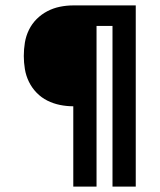

<svg xmlns="http://www.w3.org/2000/svg" viewBox="-20 -690 590 710"><path d="M251 0V-297Q226 -297 201.5 -302Q177 -307 155 -318Q133 -329 115.5 -347Q98 -365 87 -387.5Q76 -410 72 -434.5Q68 -459 68 -483Q68 -508 72 -532.5Q76 -557 87 -579.5Q98 -602 115.5 -619.5Q133 -637 155 -648.5Q177 -660 201.5 -665Q226 -670 251 -670H482V0H396V-594H337V0Z"/></svg>

Font: Lode Dark Term
Style: Bold
Weight: 700
Monospace: yes
Designer: Belleve Invis
Foundry: Belleve Invis
Version: Version 29.2.0